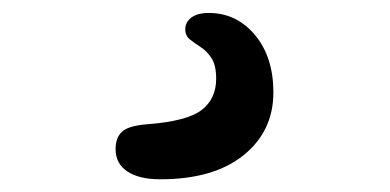

<svg xmlns="http://www.w3.org/2000/svg" viewBox="-20 -63 613 302"><path d="M232.2 219Q198.8 219 180.3 206.7Q161.8 194.4 161.8 171.6Q161.8 153.2 172.2 143.9Q182.6 134.6 212 132.4Q274.4 127.6 297.2 110Q320 92.4 320 60.8Q320 39.4 312.6 28.3Q305.2 17.2 295.7 11.1Q286.2 5 278.8 -0.9Q271.4 -6.8 271.4 -17Q271.4 -28 280.9 -35.3Q290.4 -42.6 308.4 -42.6Q352.2 -42.6 381.1 -7.9Q410 26.8 410 82.4Q410 143.4 363 181.2Q316 219 232.2 219Z"/></svg>

Font: Shantell Sans Light
Style: Regular
Weight: 300
Designer: Stephen Nixon, Anya Danilova, Shantell Martin
Foundry: Arrow Type
Version: Version 1.011;[c5ecc13dd]